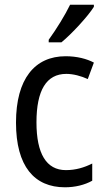

<svg xmlns="http://www.w3.org/2000/svg" viewBox="-20 -786 445 816"><path d="M379 -757V-766H278C256 -721 221 -664 187 -617V-606H241C285 -642 354 -717 379 -757ZM256 10C299 10 340 0 372 -18V-91C338 -74 302 -63 260 -63C177 -63 135 -133 135 -266C135 -402 177 -472 262 -472C291 -472 325 -463 353 -450L379 -520C349 -536 307 -547 259 -547C128 -547 48 -451 48 -265C48 -79 126 10 256 10Z"/></svg>

Font: Noto Sans Oriya Cond
Style: Regular
Weight: 400
Width: 3
Designer: Amélie Bonet and Sol Matas
Foundry: Google LLC
Version: Version 2.006